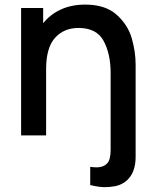

<svg xmlns="http://www.w3.org/2000/svg" viewBox="-20 -574 655 814"><path d="M555 -300V90.5Q555 143 532 175Q509 207 467.5 215.5Q443.5 219.5 426 219.5Q398.5 219.5 362.5 210.5V133.5Q380.5 135.5 389.5 135.5Q417.5 135.5 433.2 120Q449 104.5 449 62.5V-265.5Q449 -345 419.5 -400.2Q390 -455.5 312.5 -455.5Q251 -455.5 213.2 -413.5Q175.5 -371.5 175.5 -281V0H69.5V-540H163V-475.5Q193.5 -513.5 238.5 -534Q283.5 -554.5 341.5 -554.5Q426.5 -554.5 474.2 -511.8Q522 -469 538.5 -412Q555 -355 555 -300Z"/></svg>

Font: Manrope KiralyPet SmBd KiralyPet
Style: Regular
Weight: 600
Designer: Mikhail Sharanda
Foundry: Mikhail Sharanda
Version: Version 4.502